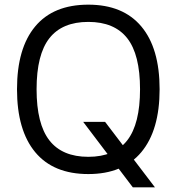

<svg xmlns="http://www.w3.org/2000/svg" viewBox="-20 -737 758 824"><path d="M337 -214H431L645 67H550ZM665 -354Q665 -178 586.5 -84Q508 10 359 10Q209 10 131 -84Q53 -178 53 -354Q53 -530 131 -623.5Q209 -717 359 -717Q508 -717 586.5 -623.5Q665 -530 665 -354ZM581 -354Q581 -503 526 -573Q471 -643 359 -643Q247 -643 192 -573Q137 -503 137 -354Q137 -205 192 -134.5Q247 -64 359 -64Q471 -64 526 -134.5Q581 -205 581 -354Z"/></svg>

Font: 42dot Sans
Style: Regular
Weight: 400
Designer: 42dot
Version: Version 1.000